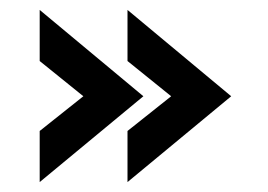

<svg xmlns="http://www.w3.org/2000/svg" viewBox="-20 -443 541 387"><path d="M237 -76 446 -249 237 -423V-320L325 -249L237 -179ZM60 -76 269 -249 60 -423V-320L148 -249L60 -179Z"/></svg>

Font: FREAK Grotesk
Style: Bold
Weight: 700
Designer: La Scuola Open Source
Foundry: La Scuola Open Source
Version: Version 1.000;PS 1.0;hotconv 1.0.72;makeotf.lib2.5.5900